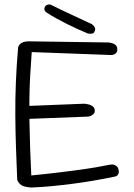

<svg xmlns="http://www.w3.org/2000/svg" viewBox="-20 -841 599 859"><path d="M121 -2Q106 -3 94 -5.5Q82 -8 75 -13Q68 -18 63.5 -24.5Q59 -31 57 -37Q54 -110 51.5 -181.5Q49 -253 48.5 -325Q48 -397 51 -472.5Q54 -548 61 -628Q64 -642 77.5 -649.5Q91 -657 115 -656L466 -651Q466 -651 469.5 -650.5Q473 -650 479 -648.5Q485 -647 491 -644Q497 -641 501 -635Q505 -629 505 -620Q505 -610 500 -604.5Q495 -599 489 -597Q483 -595 478 -595Q473 -595 473 -595L122 -608Q118 -555 115 -502Q112 -449 111.5 -395Q111 -341 112 -286Q113 -231 115 -173.5Q117 -116 120 -56Q162 -60 201 -64.5Q240 -69 275.5 -73.5Q311 -78 344.5 -82.5Q378 -87 409.5 -92.5Q441 -98 470 -104Q470 -104 473.5 -104.5Q477 -105 482.5 -105Q488 -105 493.5 -102.5Q499 -100 504 -95.5Q509 -91 510 -83Q513 -74 511 -67Q509 -60 505 -56.5Q501 -53 497.5 -52Q494 -51 494 -51Q446 -41 399.5 -33Q353 -25 306.5 -19Q260 -13 214.5 -8.5Q169 -4 121 -2ZM79 -308 78 -366 357 -377Q357 -377 361.5 -376.5Q366 -376 373.5 -374.5Q381 -373 388 -369.5Q395 -366 399.5 -360.5Q404 -355 404 -345Q404 -336 398 -330.5Q392 -325 384.5 -322Q377 -319 371 -319Q365 -319 365 -319ZM373 -691Q349 -701 325 -712Q301 -723 278 -734.5Q255 -746 232.5 -758.5Q210 -771 190 -784Q190 -784 187 -786Q184 -788 181.5 -791.5Q179 -795 178.5 -800Q178 -805 181 -811Q185 -817 190 -819Q195 -821 200 -821Q205 -821 208 -819.5Q211 -818 211 -818Q253 -797 297.5 -776.5Q342 -756 391 -733Q391 -733 394 -730.5Q397 -728 400.5 -724Q404 -720 405.5 -713.5Q407 -707 403 -700Q401 -694 396 -692Q391 -690 386 -690Q381 -690 377 -690.5Q373 -691 373 -691Z"/></svg>

Font: Sour Gummy Black ExtraLight
Style: Regular
Weight: 250
Version: Version 1.000